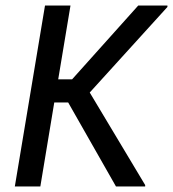

<svg xmlns="http://www.w3.org/2000/svg" viewBox="-20 -670 622 690"><path d="M33.3 0 141.7 -650H233.3L189.2 -385H239.2L476.7 -650H581.7V-645L302.5 -337.5L501.7 -5V0H396.7L225 -301.7H175L125 0Z"/></svg>

Font: Familjen Grotesk
Style: Italic
Weight: 400
Italic angle: -9.46201°
Designer: Anders Wikstroem, Jonas Baeckman, Matilda Gysing, Kristian Moeller
Foundry: Familjen STHLM AB
Version: Version 2.000